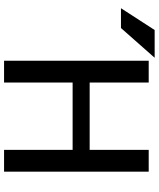

<svg xmlns="http://www.w3.org/2000/svg" viewBox="64 -864 800 969"><g transform="rotate(90 464.5 -380.0)"><path d="M397 -730V-432H737V-730H847V0H737V-346H397V0H287V-730ZM132 -760H272L122 -590H22Z"/></g></svg>

Font: Mplus 1p Medium
Style: Regular
Weight: 500
Version: Version 1.061